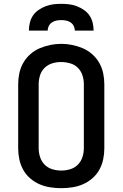

<svg xmlns="http://www.w3.org/2000/svg" viewBox="-20 -975 640 1003"><path d="M300 8Q271 8 242 3.5Q213 -1 186.5 -12.5Q160 -24 137.5 -43.5Q115 -63 101 -88.5Q87 -114 81 -142.5Q75 -171 75 -200V-535Q75 -564 81 -592.5Q87 -621 101.5 -646.5Q116 -672 138 -691.5Q160 -711 186.5 -722.5Q213 -734 242 -740Q271 -746 300 -746Q329 -746 358 -740Q387 -734 413.5 -722.5Q440 -711 462 -691.5Q484 -672 498.5 -646.5Q513 -621 519 -592.5Q525 -564 525 -535V-200Q525 -171 519 -142.5Q513 -114 499 -88.5Q485 -63 462.5 -43.5Q440 -24 413.5 -12.5Q387 -1 358 3.5Q329 8 300 8ZM300 -84Q324 -84 347 -91Q370 -98 386.5 -114.5Q403 -131 410.5 -154Q418 -177 418 -200V-535Q418 -559 410.5 -582Q403 -605 386 -621.5Q369 -638 345.5 -644.5Q322 -651 299 -651Q275 -651 252.5 -644Q230 -637 213 -620.5Q196 -604 189 -581Q182 -558 182 -535V-200Q182 -177 189.5 -154Q197 -131 213.5 -114.5Q230 -98 253 -91Q276 -84 300 -84ZM131 -815Q131 -836 136 -856.5Q141 -877 152.5 -894Q164 -911 181.5 -923Q199 -935 218.5 -942.5Q238 -950 258.5 -952.5Q279 -955 300 -955Q321 -955 341.5 -952.5Q362 -950 381.5 -942.5Q401 -935 418.5 -923Q436 -911 447.5 -894Q459 -877 464 -856.5Q469 -836 469 -815H371Q371 -828 365 -839.5Q359 -851 348.5 -858Q338 -865 325.5 -867.5Q313 -870 300 -870Q287 -870 274.5 -867.5Q262 -865 251.5 -858Q241 -851 235 -839.5Q229 -828 229 -815Z"/></svg>

Font: Zed Mono Semibold Extended
Style: Regular
Weight: 600
Width: 7
Monospace: yes
Designer: Belleve Invis
Foundry: Belleve Invis
Version: Version 1.0.0; ttfautohint (v1.8.4)